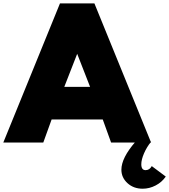

<svg xmlns="http://www.w3.org/2000/svg" viewBox="-40 -845 1003 1138"><path d="M-20.5 0H216.5L266 -137H569L618.5 0H855.5L519.5 -825H315.5ZM341 -330 417.5 -526 494 -330ZM805.5 273.5Q845.5 273.5 882.5 254.2Q919.5 235 942.5 201.5L859.5 139.5Q846.5 163.5 823 163.5Q797.5 163.5 797.5 128.5Q797.5 101.5 813.5 64.2Q829.5 27 855.5 -5H763Q679.5 91 679.5 161Q679.5 207.5 715.5 240.5Q751.5 273.5 805.5 273.5Z"/></svg>

Font: Spartan Black
Style: Regular
Weight: 900
Designer: Matt Bailey, Mirko Velimirovic
Foundry: Matt Bailey
Version: Version 1.003; ttfautohint (v1.8.3)